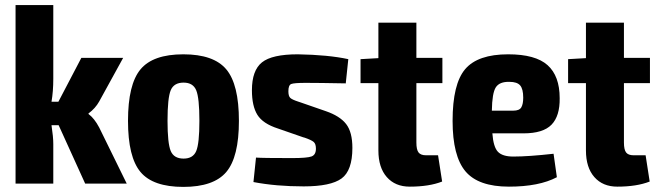

<svg xmlns="http://www.w3.org/2000/svg" viewBox="-20 -720 2583 753"><path d="M210 -229H182Q189 -183 189 -155V0H41V-700H189V-411Q189 -362 182 -321H209L299 -493H463L369 -322Q354 -295 327 -275V-273Q350 -256 369 -220L477 0H314Z M917 -246Q917 -104 867.5 -45.5Q818 13 699 13Q580 13 531 -45.5Q482 -104 482 -246Q482 -389 531 -448Q580 -507 699 -507Q818 -507 867.5 -448Q917 -389 917 -246ZM700 -396Q662 -396 649.5 -366Q637 -336 637 -246Q637 -158 649.5 -128Q662 -98 700 -98Q737 -98 749.5 -127.5Q762 -157 762 -246Q762 -336 749.5 -366Q737 -396 700 -396Z M1148 -507Q1267 -505 1346 -488L1336 -393Q1230 -395 1179 -395Q1133 -395 1122 -390.5Q1111 -386 1111 -362Q1111 -343 1118.5 -336Q1126 -329 1151 -321Q1157 -319 1160 -318L1258 -284Q1313 -265 1337.5 -233.5Q1362 -202 1362 -140Q1362 -51 1319.5 -20Q1277 11 1171 11Q1063 11 974 -6L984 -102Q1008 -100 1125 -100Q1185 -100 1202 -106.5Q1219 -113 1219 -137Q1219 -156 1210 -163.5Q1201 -171 1175 -180Q1172 -181 1169.5 -181.5Q1167 -182 1165 -183L1070 -216Q1011 -235 989.5 -269.5Q968 -304 968 -366Q968 -444 1007.5 -475.5Q1047 -507 1148 -507Z M1613 -394V-161Q1613 -133 1621.5 -122Q1630 -111 1651 -111H1698L1714 -8Q1663 12 1587 12Q1530 12 1497 -25.5Q1464 -63 1464 -130V-394H1394V-488L1464 -492V-631H1613V-493H1715V-394Z M1993 -106Q2052 -106 2151 -117L2164 -25Q2094 12 1976 12Q1856 12 1805.5 -48Q1755 -108 1755 -246Q1755 -391 1804.5 -449Q1854 -507 1973 -507Q2080 -507 2127.5 -464.5Q2175 -422 2175 -335Q2176 -265 2143 -231Q2110 -197 2033 -197H1911Q1915 -143 1933 -124.5Q1951 -106 1993 -106ZM1978 -399Q1939 -400 1924.5 -377.5Q1910 -355 1909 -286H1993Q2017 -286 2024.5 -299Q2032 -312 2032 -337Q2032 -371 2020 -385Q2008 -399 1978 -399Z M2427 -394V-161Q2427 -133 2435.5 -122Q2444 -111 2465 -111H2512L2528 -8Q2477 12 2401 12Q2344 12 2311 -25.5Q2278 -63 2278 -130V-394H2208V-488L2278 -492V-631H2427V-493H2529V-394Z"/></svg>

Font: exo2condensed_b
Style: Bold
Weight: 700
Width: 3
Designer: Natanael Gama
Version: Version 1.001;PS 001.001;hotconv 1.0.70;makeotf.lib2.5.58329